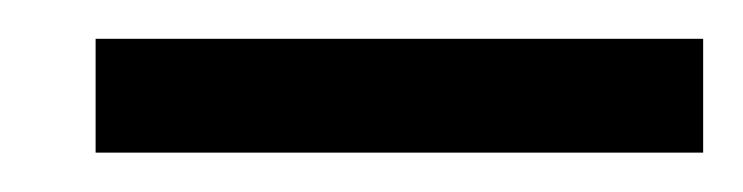

<svg xmlns="http://www.w3.org/2000/svg" viewBox="-20 -679 379 98"><path d="M28.8 -659.2H338.9V-601.1H28.8Z"/></svg>

Font: Oakes Grotesk
Style: Italic
Weight: 400
Designer: Samuel Oakes
Foundry: Samuel Oakes
Version: Version 1.0 | wf-rip DC20170320